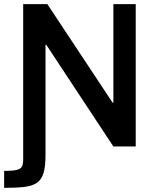

<svg xmlns="http://www.w3.org/2000/svg" viewBox="-20 -708 768 928"><path d="M0 200V118Q42 118 61.5 113Q81 108 86.5 96Q92 84 92 64V-688H209L524 -212H528V-688H636V0H528L204 -491H200V41Q200 96 190.5 128Q181 160 158.5 175.5Q136 191 97 195.5Q58 200 0 200Z"/></svg>

Font: Saira Medium
Style: Regular
Weight: 500
Designer: Hector Gatti with collaboration of the Omnibus-Type team
Foundry: Omnibus-Type
Version: Version 1.100; ttfautohint (v1.8.3)